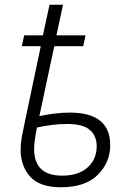

<svg xmlns="http://www.w3.org/2000/svg" viewBox="-20 -780 551 810"><path d="M237 10Q340 10 392.5 -42.5Q445 -95 445 -167Q445 -305 275 -305Q242 -305 206.5 -300.5Q171 -296 146 -290L209 -585H331L341 -631H218L246 -760H189L161 -631H82L72 -585H152L83 -257Q77 -230 72 -202Q67 -174 67 -146Q68 -77 108.5 -33.5Q149 10 237 10ZM242 -39Q124 -39 124 -151Q124 -184 136 -242Q162 -248 195.5 -252.5Q229 -257 263 -257Q331 -257 359.5 -231.5Q388 -206 388 -163Q388 -109 350 -74Q312 -39 242 -39Z"/></svg>

Font: Noto Sans UI Light
Style: Italic
Weight: 300
Italic angle: -12°
Designer: Monotype Design Team
Foundry: Monotype Imaging Inc.
Version: Version 1.901